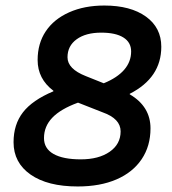

<svg xmlns="http://www.w3.org/2000/svg" viewBox="-20 -662 620 694"><path d="M563 -493Q563 -437 534.5 -394.5Q506 -352 449 -323V-321Q524 -277 524 -198Q524 -134 492 -86.5Q460 -39 401 -13.5Q342 12 261 12Q152 12 90.5 -31Q29 -74 29 -148Q29 -212 63 -256Q97 -300 173 -332V-334Q116 -377 116 -445Q116 -505 145.5 -549Q175 -593 230 -617.5Q285 -642 357 -642Q452 -642 507.5 -602Q563 -562 563 -493ZM346 -544Q290 -544 257 -520Q224 -496 224 -455Q224 -413 290 -387L355 -361Q404 -381 429 -410Q454 -439 454 -476Q454 -509 426 -526.5Q398 -544 346 -544ZM272 -86Q337 -86 376.5 -113.5Q416 -141 416 -187Q416 -233 351 -256L262 -291Q199 -268 169 -236.5Q139 -205 139 -163Q139 -125 173.5 -105.5Q208 -86 272 -86Z"/></svg>

Font: Sometype Mono SemiBold
Style: Italic
Weight: 600
Italic angle: -12°
Designer: Ryoichi Tsunekawa
Foundry: Dharma Type
Version: Version 1.001